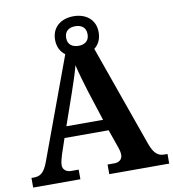

<svg xmlns="http://www.w3.org/2000/svg" viewBox="-94 -959 940 1041"><g transform="rotate(-10 376.5 -438.5)"><path d="M4 0H264V-53H222C199 -53 177 -66 177 -92C177 -108 184 -133 189 -149L218 -235H461L496 -135C500 -124 505 -108 505 -92C505 -64 482 -53 462 -53H423V0H753V-53H735C703 -53 679 -69 659 -125L461 -683C485 -701 500 -730 500 -768C500 -839 447 -877 380 -877C313 -877 260 -839 260 -768C260 -729 276 -700 301 -682L96 -126C74 -66 52 -53 16 -53H4ZM380 -714C345 -715 321 -731 321 -768C321 -807 348 -822 380 -822C412 -822 439 -807 439 -768C439 -729 412 -714 380 -714ZM239 -296 298 -465C314 -511 334 -571 345 -613C356 -566 374 -505 388 -460L441 -296Z"/></g></svg>

Font: Noto Serif NP Hmong
Style: Bold
Weight: 700
Designer: Dalton Maag Ltd
Foundry: Dalton Maag Ltd
Version: Version 1.001